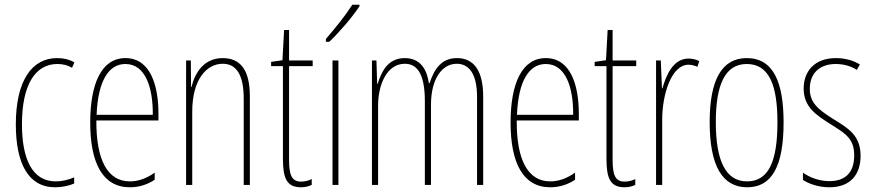

<svg xmlns="http://www.w3.org/2000/svg" viewBox="-20 -783 3698 813"><path d="M213 10C241 10 272 4 294 -6V-32C269 -21 241 -15 216 -15C114 -15 73 -114 73 -257C73 -427 131 -512 223 -512C246 -512 267 -507 285 -496L295 -519C274 -531 250 -537 222 -537C114 -537 47 -440 47 -256C47 -93 99 10 213 10Z M511 -537C410 -537 362 -429 362 -264C362 -94 414 10 530 10C571 10 607 -3 635 -22V-52C600 -27 565 -15 530 -15C435 -15 387 -106 388 -273H651V-301C651 -421 617 -537 511 -537ZM511 -512C595 -512 628 -414 627 -297H389C395 -442 441 -512 511 -512Z M923 -537C843 -537 805 -474 791 -415H789L788 -527H768V0H794V-311C794 -445 854 -513 923 -513C978 -513 1012 -471 1012 -365V0H1038V-375C1038 -488 997 -537 923 -537Z M1255 -14C1214 -14 1204 -44 1204 -108V-503H1304V-527H1204V-656H1183L1176 -528L1128 -521V-503H1178V-112C1178 -32 1192 10 1254 10C1273 10 1287 6 1300 0V-25C1290 -19 1272 -14 1255 -14Z M1502 -756V-763H1472C1438 -711 1405 -671 1360 -618V-606H1374C1414 -643 1469 -707 1502 -756ZM1413 0V-527H1388V0Z M1915 -537C1849 -537 1819 -491 1799 -431H1796C1788 -486 1762 -537 1694 -537C1619 -537 1594 -474 1579 -428H1577L1574 -527H1555V0H1581V-337C1581 -422 1617 -513 1694 -513C1741 -513 1779 -479 1779 -355V0H1805V-341C1805 -444 1849 -513 1914 -513C1963 -513 2000 -475 2000 -372V0H2026V-374C2026 -487 1984 -537 1915 -537Z M2291 -537C2190 -537 2142 -429 2142 -264C2142 -94 2194 10 2310 10C2351 10 2387 -3 2415 -22V-52C2380 -27 2345 -15 2310 -15C2215 -15 2167 -106 2168 -273H2431V-301C2431 -421 2397 -537 2291 -537ZM2291 -512C2375 -512 2408 -414 2407 -297H2169C2175 -442 2221 -512 2291 -512Z M2625 -14C2584 -14 2574 -44 2574 -108V-503H2674V-527H2574V-656H2553L2546 -528L2498 -521V-503H2548V-112C2548 -32 2562 10 2624 10C2643 10 2657 6 2670 0V-25C2660 -19 2642 -14 2625 -14Z M2896 -535C2829 -535 2800 -462 2785 -409H2783L2778 -527H2758V0H2784V-277C2784 -381 2822 -509 2896 -509C2910 -509 2925 -504 2933 -500L2941 -524C2927 -532 2909 -535 2896 -535Z M3298 -264C3298 -433 3256 -537 3142 -537C3036 -537 2985 -444 2985 -266C2985 -80 3039 10 3144 10C3247 10 3298 -77 3298 -264ZM3011 -266C3011 -424 3050 -512 3142 -512C3239 -512 3272 -418 3272 -265C3272 -94 3232 -15 3143 -15C3053 -15 3011 -102 3011 -266Z M3624 -123C3624 -210 3573 -239 3507 -280C3443 -320 3409 -349 3409 -407C3409 -475 3453 -512 3519 -512C3551 -512 3585 -503 3608 -487L3621 -510C3594 -527 3558 -537 3520 -537C3427 -537 3383 -479 3383 -408C3383 -330 3435 -296 3502 -254C3561 -217 3597 -195 3597 -125C3597 -56 3563 -16 3492 -16C3450 -16 3409 -31 3380 -52V-21C3403 -6 3443 10 3492 10C3580 10 3624 -43 3624 -123Z"/></svg>

Font: Noto Sans Bengali ExtraCondensed Thin
Style: Regular
Weight: 100
Width: 2
Designer: Joana Ranito - Universal Thirst; Jelle Bosma - Monotype Design Team
Foundry: Universal Thirst ehf.
Version: Version 3.000